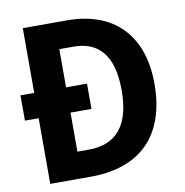

<svg xmlns="http://www.w3.org/2000/svg" viewBox="-80 -791 837 867"><g transform="rotate(-10 338.5 -357.0)"><path d="M285 -714H81V-417H18V-301H81V0H266C494 0 623 -126 623 -364C623 -593 491 -714 285 -714ZM292 -592C407 -592 472 -521 472 -360C472 -202 408 -122 279 -122H227V-301H323V-417H227V-592Z"/></g></svg>

Font: Noto Sans Malayalam SemiCondensed
Style: Bold
Weight: 700
Width: 4
Designer: Jelle Bosma - Monotype Design Team
Foundry: Monotype Imaging Inc.
Version: Version 2.104